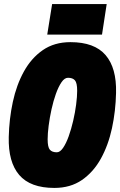

<svg xmlns="http://www.w3.org/2000/svg" viewBox="-20 -915 590 943"><path d="M247 8Q129 8 74.5 -55.5Q20 -119 23 -242Q25 -331 43 -414.5Q61 -498 97.5 -564Q134 -630 190.5 -669Q247 -708 326 -708Q444 -708 498.5 -644.5Q553 -581 550 -459Q548 -369 530 -285.5Q512 -202 475.5 -136Q439 -70 382.5 -31Q326 8 247 8ZM259 -167Q275 -167 290 -189Q305 -211 317.5 -246Q330 -281 339.5 -322Q349 -363 354 -402Q359 -441 359 -469Q359 -508 348 -520.5Q337 -533 314 -533Q297 -533 282 -511Q267 -489 254.5 -454Q242 -419 233 -378Q224 -337 219 -298Q214 -259 214 -231Q214 -192 225 -179.5Q236 -167 259 -167ZM212 -745 236 -895H504L481 -745Z"/></svg>

Font: Georama SemiCondensed Black
Style: Italic
Weight: 900
Width: 4
Italic angle: -9°
Designer: Jean-Baptiste Levee
Foundry: Production Type
Version: Version 1.000